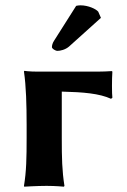

<svg xmlns="http://www.w3.org/2000/svg" viewBox="-20 -698 476 721"><path d="M80 -229V-180C80 -105 79 -54 70 0L71 3C71 3 120 0 155 0C189 0 220 3 220 3L222 0C213 -57 212 -104 212 -180V-354C294 -352 353 -347 397 -327L402 -331C400 -345 400 -403 402 -429L400 -431C385 -430 364 -429 345 -429H123C89 -429 71 -432 71 -432L70 -429C78 -375 80 -304 80 -229ZM266 -676 183 -545C177 -536 175 -527 175 -521C175 -515 188 -507 196 -507C206 -507 225 -511 239 -523L359 -631L349 -654C341 -664 312 -678 282 -678C277 -678 269 -677 266 -676Z"/></svg>

Font: Libertinus Sans
Style: Bold
Weight: 700
Designer: Philipp H. Poll, Khaled Hosny
Foundry: Caleb Maclennan
Version: Version 7.050;RELEASE